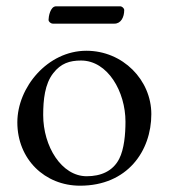

<svg xmlns="http://www.w3.org/2000/svg" viewBox="-20 -575 535 609"><path d="M148 -500H343C364 -500 374 -521 374 -543C374 -549 367 -555 361 -555H158C139 -555 134 -521 134 -512C134 -506 141 -500 148 -500ZM234 14C384 14 460 -96 460 -213C460 -321 370 -414 254 -414C131 -414 35 -298 35 -187C35 -70 122 14 234 14ZM255 -16C175 -16 117 -111 117 -210C117 -258 122 -309 149 -343C173 -374 201 -383 237 -383C322 -383 378 -284 378 -189C378 -150 374 -102 358 -71C338 -32 300 -16 255 -16Z"/></svg>

Font: Garamond-Math
Style: Regular
Weight: 400
Version: Version 2019-08-16